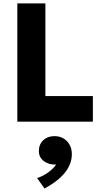

<svg xmlns="http://www.w3.org/2000/svg" viewBox="-20 -720 601 1136"><path d="M82.5 0V-700H248.5V-151.5H529.5V0ZM243.5 395.5 199.5 333.5Q236.5 321.5 266.5 299.2Q296.5 277 312 253.5Q271 256 240.5 234Q210 212 210 174Q210 134 235.8 109.8Q261.5 85.5 302 85.5Q347 85.5 376 115.2Q405 145 405 192.5Q405 307.5 243.5 395.5Z"/></svg>

Font: Geologica
Style: Bold
Weight: 700
Designer: Sindre Bremnes, Frode Helland
Foundry: Monokrom Skriftforlag AS
Version: Version 1.010; ttfautohint (v1.8.4.7-5d5b);gftools[0.9.28]